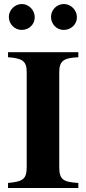

<svg xmlns="http://www.w3.org/2000/svg" viewBox="-20 -936 429 956"><path d="M363 -850C363 -886 333 -916 298 -916C263 -916 234 -887 234 -852C234 -816 262 -787 297 -787C334 -787 363 -815 363 -850ZM153 -850C153 -886 123 -916 89 -916C54 -916 24 -886 24 -852C24 -816 53 -787 88 -787C125 -787 153 -815 153 -850ZM370 0V-25C294 -30 275 -41 275 -106V-576C275 -632 296 -648 370 -651V-676H20V-651C92 -646 113 -632 113 -576V-106C113 -44 95 -32 20 -25V0Z"/></svg>

Font: XITS
Style: Bold
Weight: 700
Designer: MicroPress Inc., with final additions and corrections provided by Coen Hoffman, Elsevier (retired)
Version: Version 1.107